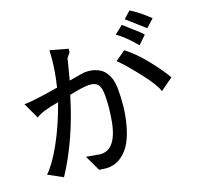

<svg xmlns="http://www.w3.org/2000/svg" viewBox="-153 -940 1308 1260"><g transform="rotate(-20 501.0 -310.0)"><path d="M1002 -671 947 -621 828 -727 877 -771Q938 -733 1002 -671ZM917 -587 861 -533Q795 -613 738 -652L797 -699L893 -613Q908 -600 917 -587ZM896 -200Q885 -244 811 -339.5Q737 -435 684 -487L755 -537Q824 -485 892.5 -397.5Q961 -310 985 -264ZM461 -490Q510 -490 544.5 -474.5Q579 -459 597 -432.5Q615 -406 622.5 -376.5Q630 -347 630 -311Q630 -251 624 -192.5Q618 -134 601 -70Q584 -6 558 41.5Q532 89 489 120Q446 151 391 151Q372 151 332 144L280 34L376 51H386Q499 51 527 -176Q536 -237 536 -303Q536 -361 516.5 -381.5Q497 -402 456 -402Q409 -402 322 -383Q238 -100 99 111L0 57Q54 6 115 -103.5Q176 -213 231 -365Q113 -346 71 -316L19 -428Q83 -428 243 -455L257 -457Q289 -584 294 -705L416 -671L414 -648L388 -616L351 -472Q447 -489 461 -490Z"/></g></svg>

Font: cwTeXHei
Style: Medium
Weight: 500
Version: Version 1.17